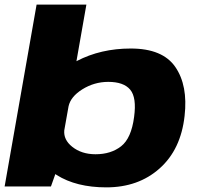

<svg xmlns="http://www.w3.org/2000/svg" viewBox="-21 -805 862 829"><path d="M-1 0 137 -785H352L309 -540.5Q309.5 -541 310.5 -541.5Q414 -595.5 543.5 -595.5Q681.5 -595.5 736.2 -515.5Q791 -435.5 776 -304.5Q760 -159.5 668.2 -77.8Q576.5 4 438 4Q308.5 4 223.5 -49.5Q220.5 -51.5 218 -53.5L199 0ZM275 -346 256.5 -242Q253 -201.5 290.5 -171.5Q331 -139 391.5 -139Q458 -139 502 -173.5Q546 -208 558 -300Q569.5 -384 541.2 -417.8Q513 -451.5 446.5 -451.5Q386 -451.5 334 -419Q284 -387.5 275 -346Z"/></svg>

Font: Anybody ExtraExpanded ExtraBold
Style: Italic
Weight: 800
Width: 8
Italic angle: -10°
Designer: Tyler Finck
Foundry: Etcetera Type Company
Version: Version 1.010; ttfautohint (v1.8.3) -l 8 -r 50 -G 200 -x 14 